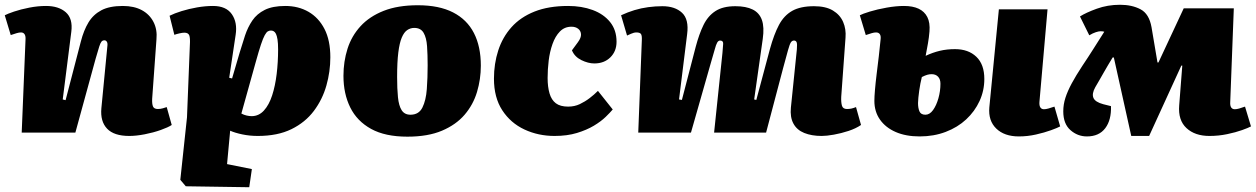

<svg xmlns="http://www.w3.org/2000/svg" viewBox="-27 -556 5267 805"><path d="M693 -32Q678 -22 647 -11Q616 0 580 7Q544 14 515 14Q451 14 422 -16.5Q393 -47 398 -102L423 -361Q425 -375 421 -381Q417 -387 411 -387Q403 -387 398.5 -381.5Q394 -376 389 -360.5Q384 -345 374 -310L289 0H64L80 -390Q81 -405 76 -412.5Q71 -420 61 -420Q53 -420 43 -417Q33 -414 18 -409L-7 -492Q4 -498 32 -507.5Q60 -517 96 -524Q132 -531 166 -531Q219 -531 249 -504.5Q279 -478 272 -423L236 -139L248 -136L312 -382Q324 -429 344 -462Q364 -495 398 -513Q432 -531 488 -531Q535 -531 567.5 -513.5Q600 -496 616.5 -464Q633 -432 629 -391L611 -142Q610 -120 614.5 -109.5Q619 -99 635 -99Q646 -99 656 -102Q666 -105 672 -107Z M769 -366Q771 -397 766.5 -408Q762 -419 746 -419Q738 -419 725 -416Q712 -413 704 -410L684 -490Q704 -500 734.5 -509.5Q765 -519 799.5 -525Q834 -531 866 -531Q921 -531 945 -496.5Q969 -462 961 -410L934 -230L946 -227L978 -336Q989 -373 1000.5 -407.5Q1012 -442 1031 -470Q1050 -498 1083 -514.5Q1116 -531 1169 -531Q1224 -531 1266.5 -506.5Q1309 -482 1333.5 -434.5Q1358 -387 1358 -316Q1358 -256 1341.5 -197.5Q1325 -139 1289 -91Q1253 -43 1195 -14.5Q1137 14 1054 14Q1020 14 989 7.5Q958 1 938 -8L925 132L1029 153L1018 229L752 225L729 198L757 -64ZM1109 -428Q1102 -428 1096 -424.5Q1090 -421 1083 -408.5Q1076 -396 1067 -369Q1058 -342 1045 -295L985 -80Q996 -74 1007.5 -71.5Q1019 -69 1028 -69Q1058 -69 1079.5 -92.5Q1101 -116 1114 -156Q1127 -196 1133 -246Q1139 -296 1139 -349Q1139 -375 1136.5 -390.5Q1134 -406 1130 -414Q1126 -422 1120.5 -425Q1115 -428 1109 -428Z M1681 17Q1588 17 1529 -15.5Q1470 -48 1441.5 -105.5Q1413 -163 1413 -238Q1413 -298 1430 -351.5Q1447 -405 1484.5 -446Q1522 -487 1581.5 -510.5Q1641 -534 1725 -534Q1814 -534 1872.5 -504Q1931 -474 1960 -417.5Q1989 -361 1989 -281Q1989 -224 1973 -170.5Q1957 -117 1921 -75Q1885 -33 1826 -8Q1767 17 1681 17ZM1694 -75Q1729 -75 1744 -105Q1759 -135 1762.5 -182.5Q1766 -230 1766 -282Q1766 -327 1763.5 -362.5Q1761 -398 1749 -418.5Q1737 -439 1710 -439Q1694 -439 1680.5 -430Q1667 -421 1657.5 -398.5Q1648 -376 1643 -336Q1638 -296 1638 -233Q1638 -184 1641.5 -148.5Q1645 -113 1657 -94Q1669 -75 1694 -75Z M2355 -531Q2412 -531 2458 -514Q2504 -497 2531 -463.5Q2558 -430 2558 -381Q2558 -341 2532 -315.5Q2506 -290 2465 -290Q2439 -290 2410.5 -304Q2382 -318 2371 -345L2396 -379Q2410 -398 2409 -412.5Q2408 -427 2397 -435.5Q2386 -444 2369 -444Q2340 -444 2320.5 -424Q2301 -404 2289.5 -371.5Q2278 -339 2273.5 -302Q2269 -265 2269 -229Q2269 -192 2277 -164.5Q2285 -137 2303.5 -123Q2322 -109 2355 -109Q2382 -109 2404 -119.5Q2426 -130 2445 -144.5Q2464 -159 2480 -175L2542 -97Q2532 -85 2512.5 -66Q2493 -47 2463 -29Q2433 -11 2392 1.5Q2351 14 2298 14Q2230 14 2172 -13Q2114 -40 2079 -93.5Q2044 -147 2044 -226Q2044 -289 2062 -344.5Q2080 -400 2117.5 -442Q2155 -484 2214 -507.5Q2273 -531 2355 -531Z M3002 -334Q3004 -358 3005 -372Q3006 -386 2992 -386Q2985 -386 2980 -377.5Q2975 -369 2969.5 -348Q2964 -327 2953 -291L2870 0H2649L2664 -387Q2665 -408 2660 -414Q2655 -420 2641 -420Q2631 -420 2619 -414.5Q2607 -409 2602 -407L2577 -492Q2605 -505 2633 -513.5Q2661 -522 2691 -526Q2721 -530 2750 -530Q2803 -530 2832.5 -502.5Q2862 -475 2854 -413L2820 -139L2832 -137L2890 -360Q2904 -413 2922.5 -451Q2941 -489 2972.5 -509.5Q3004 -530 3056 -530Q3101 -530 3129 -516Q3157 -502 3167.5 -472Q3178 -442 3171 -393L3135 -139L3144 -137L3201 -350Q3218 -412 3239 -451.5Q3260 -491 3294.5 -510.5Q3329 -530 3386 -530Q3435 -530 3465 -512Q3495 -494 3508 -464Q3521 -434 3518 -398L3500 -150Q3499 -127 3503 -113Q3507 -99 3524 -99Q3535 -99 3543.5 -101Q3552 -103 3562 -107L3583 -32Q3561 -17 3530.5 -7Q3500 3 3469.5 8.5Q3439 14 3418 14Q3376 14 3345 1.5Q3314 -11 3299.5 -38Q3285 -65 3289 -105L3314 -349Q3316 -372 3313 -379Q3310 -386 3302 -386Q3294 -386 3289 -378.5Q3284 -371 3277 -346Q3270 -321 3256 -269L3185 0H2967Z M3829 16Q3771 16 3728.5 -2.5Q3686 -21 3662.5 -54.5Q3639 -88 3639 -133Q3639 -150 3641.5 -179.5Q3644 -209 3648.5 -245.5Q3653 -282 3657.5 -319.5Q3662 -357 3665 -390Q3667 -405 3662 -412.5Q3657 -420 3646 -420Q3638 -420 3628 -417Q3618 -414 3603 -409L3578 -492Q3589 -498 3620 -507.5Q3651 -517 3690.5 -524Q3730 -531 3763 -531Q3800 -531 3824.5 -519.5Q3849 -508 3861 -484.5Q3873 -461 3870 -424Q3868 -399 3863.5 -373.5Q3859 -348 3854 -322Q3884 -336 3913.5 -343Q3943 -350 3977 -350Q4033 -350 4066.5 -318Q4100 -286 4100 -225Q4100 -176 4080 -132.5Q4060 -89 4024 -55.5Q3988 -22 3938 -3Q3888 16 3829 16ZM3853 -75Q3871 -75 3885 -94.5Q3899 -114 3907.5 -144Q3916 -174 3916 -205Q3916 -224 3906 -234.5Q3896 -245 3879 -245Q3870 -245 3861 -242.5Q3852 -240 3838 -233Q3835 -221 3832 -206Q3829 -191 3827 -176Q3825 -161 3823.5 -147Q3822 -133 3822 -124Q3822 -103 3828 -89Q3834 -75 3853 -75ZM4245 16Q4184 16 4150 -17Q4116 -50 4121 -106L4161 -517H4365L4331 -128Q4330 -113 4335 -105.5Q4340 -98 4350 -98Q4358 -98 4368.5 -101Q4379 -104 4394 -109L4418 -26Q4407 -20 4379.5 -10Q4352 0 4316.5 8Q4281 16 4245 16Z M4791 14H4716L4643 -315H4638Q4628 -299 4619 -283.5Q4610 -268 4601 -252.5Q4592 -237 4583 -221Q4574 -205 4565 -190Q4550 -163 4557.5 -145.5Q4565 -128 4599 -119L4631 -111Q4633 -53 4607 -18.5Q4581 16 4530 16Q4491 16 4461 -10.5Q4431 -37 4431 -89Q4431 -118 4440 -146Q4449 -174 4466.5 -206.5Q4484 -239 4511 -280Q4523 -298 4534.5 -315.5Q4546 -333 4557 -350.5Q4568 -368 4579.5 -386Q4591 -404 4603 -423Q4599 -424 4596 -424.5Q4593 -425 4587 -425Q4580 -425 4567.5 -421Q4555 -417 4540 -408L4501 -487Q4526 -503 4571.5 -519.5Q4617 -536 4669 -536Q4719 -536 4755 -517Q4791 -498 4801 -442L4826 -294H4830L4936 -521H5146L5131 -128Q5130 -113 5135 -105.5Q5140 -98 5150 -98Q5158 -98 5168.5 -101Q5179 -104 5193 -109L5218 -26Q5207 -20 5180.5 -10.5Q5154 -1 5118 6.5Q5082 14 5044 14Q4983 14 4947.5 -19Q4912 -52 4917 -114L4930 -281H4926Z"/></svg>

Font: Literata Black
Style: Italic
Weight: 900
Italic angle: -2°
Designer: Latin by Veronika Burian and Jose Scaglione. Greek by Irene Vlachou. Cyrillic by Vera Evstafieva
Foundry: TypeTogether
Version: Version 3.002